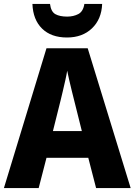

<svg xmlns="http://www.w3.org/2000/svg" viewBox="-20 -963 689 983"><path d="M472 0 432 -155H218L178 0H0L218 -716H429L649 0ZM360 -448Q355 -468 348 -496Q341 -524 334.5 -552.5Q328 -581 324 -601Q321 -581 314.5 -552.5Q308 -524 301.5 -496Q295 -468 290 -448L251 -292H399ZM503 -943Q500 -865 451 -818Q402 -771 323 -771Q242 -771 195.5 -816.5Q149 -862 146 -943H236Q241 -903 263.5 -890.5Q286 -878 324 -878Q356 -878 381 -891Q406 -904 412 -943Z"/></svg>

Font: Noto Sans Devanagari UI SemiCondensed ExtraBold
Style: Regular
Weight: 800
Width: 4
Designer: Jelle Bosma - Monotype Design Team
Foundry: Monotype Imaging Inc.
Version: Version 2.004; ttfautohint (v1.8.4.7-5d5b)